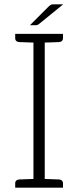

<svg xmlns="http://www.w3.org/2000/svg" viewBox="-20 -864 350 884"><path d="M250 -670C263 -671 270 -677 270 -688V-708H186H134H50V-688C50 -677 57 -671 70 -670H79C84 -670 92 -669 102 -669C112 -669 122 -668 134 -668V-40C122 -40 112 -39 102 -39C92 -39 84 -38 79 -38H70C57 -37 50 -31 50 -20V0H134H186H270V-20C270 -31 263 -37 250 -38H241C236 -38 228 -39 218 -39C208 -39 198 -40 186 -40V-668C198 -668 208 -669 218 -669C228 -669 236 -670 241 -670ZM271 -844H229C222 -844 217 -844 215 -842C212 -841 209 -838 205 -835L118 -748H144C148 -748 150 -748 152 -749C154 -750 156 -751 159 -753Z"/></svg>

Font: SVN-Aleo
Style: Light
Weight: 300
Designer: Alessio Laiso
Version: Version 1.2.2